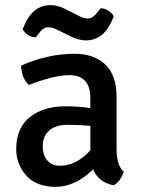

<svg xmlns="http://www.w3.org/2000/svg" viewBox="-20 -713 547 746"><path d="M461 -46Q449 -9 422 7Q363 -4 342 -55Q272 13 196.5 13Q121 13 82 -31Q43 -75 43 -134Q43 -216 96 -258Q149 -300 235 -300Q285 -300 331 -293V-332Q331 -421 249 -421Q191 -421 92 -383Q64 -409 62 -458Q165 -504 269 -504Q346 -504 389.5 -462Q433 -420 433 -337V-132Q433 -70 461 -46ZM213 -69Q277 -69 331 -129V-224Q291 -228 243.5 -228Q196 -228 171 -205.5Q146 -183 146 -146.5Q146 -110 164 -89.5Q182 -69 213 -69ZM256 -571 201 -598Q185 -607 166.5 -607Q148 -607 130 -582L119 -568Q104 -568 89 -577Q74 -586 68 -600L77 -620Q110 -693 177 -693Q204 -693 234 -678L289 -650Q305 -641 322.5 -641Q340 -641 360 -667L371 -681Q386 -681 401 -671.5Q416 -662 422 -649L413 -629Q380 -556 313 -556Q288 -556 256 -571Z"/></svg>

Font: Signika
Style: Regular
Weight: 400
Designer: Anna Giedrys
Foundry: Anna Giedrys
Version: Version 1.001